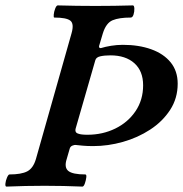

<svg xmlns="http://www.w3.org/2000/svg" viewBox="-30 -688 678 711"><path d="M-6 3Q-11 3 -10 -8Q-9 -19 -4 -30.5Q1 -42 5 -42Q49 -42 71 -53.5Q93 -65 103 -99L235 -565Q245 -600 230.5 -611.5Q216 -623 171 -623Q168 -623 169 -634Q170 -645 174.5 -656.5Q179 -668 184 -668Q219 -667 254 -666.5Q289 -666 323 -666Q358 -666 393 -666.5Q428 -667 462 -668Q467 -668 467.5 -656.5Q468 -645 464.5 -634Q461 -623 454 -623Q411 -623 387 -613Q363 -603 351 -565L337 -518Q336 -514 338 -511.5Q340 -509 344 -510Q360 -515 381.5 -518.5Q403 -522 425 -522Q484 -522 530 -505.5Q576 -489 602 -457Q628 -425 628 -378Q628 -324 600 -281Q572 -238 526 -208Q480 -178 425 -162.5Q370 -147 315 -147Q293 -147 277 -148.5Q261 -150 252 -151Q245 -152 237.5 -148.5Q230 -145 228 -137L217 -99Q207 -68 223 -55Q239 -42 286 -42Q291 -42 289.5 -30.5Q288 -19 284 -8Q280 3 275 3Q205 0 135 0Q65 0 -6 3ZM294 -189Q350 -189 397 -212Q444 -235 472 -276.5Q500 -318 500 -372Q500 -425 467.5 -454Q435 -483 379 -483Q357 -483 341.5 -479.5Q326 -476 323 -465L251 -215Q245 -197 260 -193Q265 -191 273.5 -190Q282 -189 294 -189Z"/></svg>

Font: Junicode VF
Style: Italic
Weight: 400
Italic angle: -11°
Designer: Peter S. Baker
Version: Version 2.209